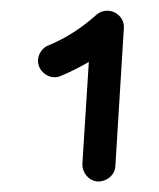

<svg xmlns="http://www.w3.org/2000/svg" viewBox="-20 -764 302 364"><path d="M165 -419.9C182.1 -419.4 198.2 -432.1 198.7 -449.2L214.8 -710.4C216.3 -728.5 201.2 -743.7 183.1 -743.7C175.8 -743.7 168.9 -741.2 162.6 -735.8C135.7 -711.9 106 -691.9 72.3 -678.2C56.2 -671.9 47.9 -653.3 54.2 -637.7C60.5 -622.1 78.6 -613.3 94.2 -619.6C112.3 -627 130.4 -636.2 148.4 -646.5L136.2 -453.6C135.7 -436.5 147.9 -421.4 165 -419.9Z"/></svg>

Font: Mikhak
Style: Bold
Weight: 700
Designer: Amin Abedi
Version: Version 3.2